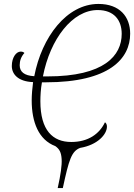

<svg xmlns="http://www.w3.org/2000/svg" viewBox="-20 -745 681 975"><path d="M273 210H299C330 66 343 23 387 6C476 -9 523 -63 523 -102C523 -113 519 -120 513 -124C485 -65 428 -24 342 -24C248 -24 185 -83 185 -231C185 -259 187 -294 193 -327H213C535 -327 641 -447 641 -574C641 -660 588 -725 480 -725C319 -725 192 -557 154 -358C102 -361 80 -381 80 -414C80 -436 87 -457 104 -476C99 -481 93 -483 85 -483C62 -483 40 -453 40 -410C40 -368 72 -331 148 -328C144 -296 141 -266 141 -235C141 -125 176 -35 261 -3C282 12 291 29 293 63C295 94 288 143 273 210ZM221 -357H198C235 -548 348 -694 476 -694C559 -694 598 -643 598 -573C598 -463 510 -357 221 -357Z"/></svg>

Font: Noto Serif Condensed ExtraLight
Style: Italic
Weight: 200
Width: 3
Italic angle: -12°
Designer: Monotype Design Team
Foundry: Monotype Imaging Inc.
Version: Version 2.013